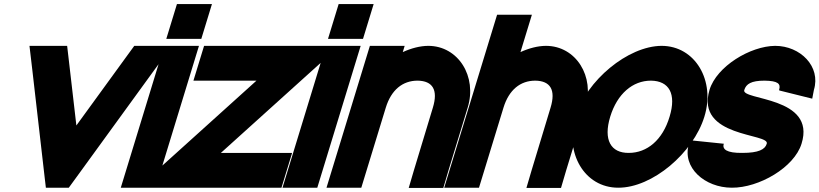

<svg xmlns="http://www.w3.org/2000/svg" viewBox="-20 -852 4003 938"><path d="M137.9 -510 124 -628H308L314.1 -576L353.1 -239L598.1 -576L636 -628H820L733.9 -510L354 13L316.1 65H204.1L198 13Z M877.4 -662H792.4L844.4 -832H929.4H930.4H1015.4L963.4 -662H878.4ZM756 -543 782 -628H952L926 -543L766.1 -20L740.1 65H570.1L596.1 -20Z M1010 -458H925L977 -628H1062H1462H1547H1639L1485.8 -490L1059.1 -105H1322.1H1407.1L1355.1 65H1270.1H830.1H745.1H653.1L806.3 -73L1233 -458Z M1667.4 -662H1582.4L1634.4 -832H1719.4H1720.4H1805.4L1753.4 -662H1668.4ZM1546 -543 1572 -628H1742L1716 -543L1556.1 -20L1530.1 65H1360.1L1386.1 -20Z M1947.7 -597.5C1989.6 -616.6 2032.2 -627.7 2072 -628C2219 -628 2312.1 -478 2264.7 -326L2171.1 -20L2145.8 66H1976.8L2001.8 -19L2094.7 -326C2121.3 -413 2093.7 -457 2020 -458C1947 -458 1891.3 -413 1864.7 -326L1838.7 -241L1771.1 -20L1745.1 65H1575.1L1601.1 -20L1668.7 -241L1694.7 -326L1761 -543L1787 -628H1957Z M2746.1 -20 2720.8 66H2551.8L2576.8 -19L2669.7 -326C2696.3 -413 2668.7 -457 2595 -458C2522 -458 2466.3 -413 2439.7 -326L2413.7 -241L2346.1 -20L2320.1 65H2150.1L2176.1 -20L2243.7 -241L2269.7 -326L2382.5 -695L2408.5 -780H2578.5L2552.5 -695L2522.7 -597.5C2564.6 -616.6 2607.2 -627.7 2647 -628C2794 -628 2887.1 -478 2839.7 -326Z M2791.2 -282C2845.3 -459 3047.7 -627 3212 -628C3377 -628 3475.7 -457 3421.2 -282C3367.1 -105 3166.8 66 3000.1 65C2835.1 65 2737.1 -105 2791.2 -282ZM2961.2 -282C2926.7 -169 2963.8 -104 3052.1 -105C3141.1 -105 3217.4 -168 3251.2 -282C3285.5 -394 3248.7 -457 3160 -458C3071 -458 2995.5 -394 2961.2 -282Z M3956.3 -413 3948.1 -370 3787.3 -410 3786.3 -413C3795.4 -443 3780.7 -457 3715 -458C3650 -458 3625.1 -442 3616 -412C3600.4 -361 3968.8 -382 3895.9 -150C3860.4 -34 3687.8 66 3555.1 65C3424.1 65 3310.1 -33 3345.9 -150L3349.1 -167L3513.9 -150H3515.9C3507.6 -123 3528.8 -104 3607.1 -105C3686.1 -105 3717.3 -122 3725.6 -149L3725.9 -150C3741.8 -202 3376.7 -179 3446.3 -413C3481.4 -528 3645.7 -627 3767 -628C3890 -628 3991.1 -527 3956.3 -413Z"/></svg>

Font: Nordica Plus
Style: NordicaClassicBkObl
Weight: 900
Version: Version 1.01